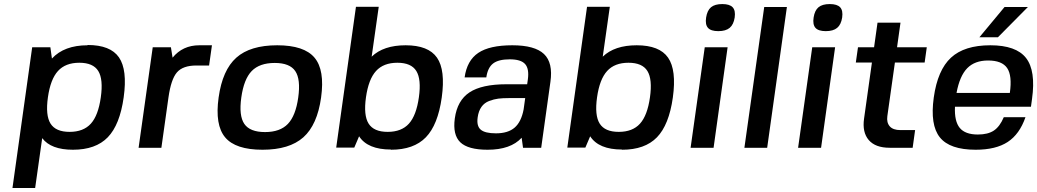

<svg xmlns="http://www.w3.org/2000/svg" viewBox="-20 -735 5159 955"><path d="M415.5 -509.8 416 -511.2Q529.3 -511.2 571.8 -449.5Q614.3 -387.7 595.2 -251Q576.2 -114.3 516.1 -52.2Q456.1 9.8 342.8 9.8Q233.4 9.8 189.9 -47.9L154.8 200.2H42L140.1 -500H230.5L238.3 -443.8Q299.3 -509.8 415.5 -509.8ZM481.4 -251Q494.1 -340.8 468.8 -381.8Q443.4 -422.9 374.5 -422.9Q305.7 -422.9 268.3 -381.8Q231 -340.8 218.3 -251Q205.6 -161.1 231.4 -120.1Q257.3 -79.1 326.2 -79.1Q395 -79.1 431.9 -119.9Q468.8 -160.6 481.4 -251Z M817.9 -250 782.7 0H669.4L739.7 -500H830.1L838.4 -448.2Q888.7 -509.8 971.2 -509.8H1034.2L1020 -409.2H957Q889.6 -409.2 860.1 -375Q830.6 -340.8 817.9 -250Z M1358.9 -509.8Q1492.7 -509.8 1544.4 -448.2Q1596.2 -386.7 1577.1 -250Q1558.1 -113.8 1488.8 -52Q1419.4 9.8 1285.6 9.8Q1151.4 9.8 1099.9 -51.8Q1048.3 -113.3 1067.4 -250Q1086.4 -386.7 1155.5 -448.2Q1224.6 -509.8 1358.9 -509.8ZM1180.2 -250Q1167.5 -159.2 1195.3 -118.7Q1223.1 -78.1 1298.3 -78.1Q1373 -78.1 1411.9 -118.7Q1450.7 -159.2 1463.4 -250Q1476.1 -340.8 1448.7 -381.3Q1421.4 -421.9 1346.7 -421.9Q1271 -421.9 1231.9 -381.6Q1192.9 -341.3 1180.2 -250Z M1924.8 9.8V8.8Q1808.6 8.8 1766.1 -57.1L1742.2 -1H1652.3L1750.5 -701.2H1863.8L1828.6 -453.1Q1887.2 -509.8 1997.6 -509.8Q2110.8 -509.8 2153.6 -448.2Q2196.3 -386.7 2177.2 -250Q2158.2 -113.8 2098.1 -52Q2038.1 9.8 1924.8 9.8ZM2063.5 -251Q2076.2 -340.8 2050.8 -381.8Q2025.4 -422.9 1956.5 -422.9Q1887.7 -422.9 1850.3 -381.8Q1813 -340.8 1800.3 -251Q1787.6 -161.1 1813.5 -120.1Q1839.4 -79.1 1908.2 -79.1Q1977.1 -79.1 2013.9 -119.9Q2050.8 -160.6 2063.5 -251Z M2574.7 -49.8Q2520 9.8 2405.3 9.8Q2308.1 9.8 2269.5 -27.3Q2231 -64.5 2242.2 -146Q2254.4 -235.4 2315.4 -275.6Q2376.5 -315.9 2499 -315.9H2602.1L2605.5 -339.8Q2612.8 -393.1 2591.8 -416.5Q2570.8 -439.9 2515.6 -439.9Q2459.5 -439.9 2432.6 -419.2Q2405.8 -398.4 2398.9 -350.1H2291Q2302.7 -434.1 2358.9 -471.9Q2415 -509.8 2528.3 -509.8Q2640.1 -509.8 2685.8 -466.3Q2731.4 -422.9 2717.8 -328.1L2671.9 0H2581.5ZM2592.3 -247.1H2511.2Q2480 -247.1 2458.5 -244.4Q2437 -241.7 2413.1 -232.7Q2389.2 -223.6 2374.8 -203.4Q2360.4 -183.1 2356 -151.9Q2349.6 -108.4 2371.1 -90.1Q2392.6 -71.8 2446.8 -71.8Q2506.8 -71.8 2539.8 -100.3Q2572.8 -128.9 2584.5 -190.9Z M3074.2 9.8V8.8Q2958 8.8 2915.5 -57.1L2891.6 -1H2801.8L2899.9 -701.2H3013.2L2978 -453.1Q3036.6 -509.8 3147 -509.8Q3260.3 -509.8 3303 -448.2Q3345.7 -386.7 3326.7 -250Q3307.6 -113.8 3247.6 -52Q3187.5 9.8 3074.2 9.8ZM3212.9 -251Q3225.6 -340.8 3200.2 -381.8Q3174.8 -422.9 3106 -422.9Q3037.1 -422.9 2999.8 -381.8Q2962.4 -340.8 2949.7 -251Q2937 -161.1 2962.9 -120.1Q2988.8 -79.1 3057.6 -79.1Q3126.5 -79.1 3163.3 -119.9Q3200.2 -160.6 3212.9 -251Z M3529.3 0H3415L3485.4 -500H3599.1ZM3572.8 -714.8Q3609.4 -714.8 3624.3 -698.7Q3639.2 -682.6 3634.3 -647.9Q3628.9 -612.8 3609.4 -596.4Q3589.8 -580.1 3552.7 -580.1Q3516.1 -580.1 3501.5 -596.4Q3486.8 -612.8 3492.2 -647.9Q3497.6 -683.1 3516.6 -699Q3535.6 -714.8 3572.8 -714.8Z M3682.6 0 3781.2 -700.2H3894L3795.9 0Z M4064 0H3949.7L4020 -500H4133.8ZM4107.4 -714.8Q4144 -714.8 4158.9 -698.7Q4173.8 -682.6 4168.9 -647.9Q4163.6 -612.8 4144 -596.4Q4124.5 -580.1 4087.4 -580.1Q4050.8 -580.1 4036.1 -596.4Q4021.5 -612.8 4026.9 -647.9Q4032.2 -683.1 4051.3 -699Q4070.3 -714.8 4107.4 -714.8Z M4393.6 -157.2Q4389.2 -125.5 4405.5 -106.7Q4421.9 -87.9 4459 -87.9H4531.7L4519.5 0H4405.3Q4334 0 4301 -38.6Q4268.1 -77.1 4277.8 -145L4316.9 -423.8H4236.8L4247.6 -500H4327.6L4344.7 -622.1H4459L4441.9 -500H4589.8L4579.1 -423.8H4431.2Z M5107.9 -204.1H4730Q4726.6 -131.8 4753.7 -98.9Q4780.8 -65.9 4843.8 -65.9Q4894 -65.9 4923.6 -85.7Q4953.1 -105.5 4972.7 -151.9H5080.6Q5051.3 -67.4 4992.2 -28.8Q4933.1 9.8 4833 9.8Q4704.1 9.8 4654.8 -51.8Q4605.5 -113.3 4624.5 -250Q4643.6 -386.7 4710.2 -448.2Q4776.9 -509.8 4905.8 -509.8Q5034.2 -509.8 5083.5 -446.5Q5132.8 -383.3 5113.3 -243.2ZM4894.5 -434.1Q4828.6 -434.1 4791 -395.8Q4753.4 -357.4 4737.8 -272.9H5002.9Q5015.1 -358.9 4989.5 -396.5Q4963.9 -434.1 4894.5 -434.1ZM4851.6 -549.8 4976.6 -700.2H5092.8L4943.8 -549.8Z"/></svg>

Font: Fivo Sans Med
Style: Regular
Weight: 450
Designer: Alexander Slobzheninov
Foundry: Alexander Slobzheninov
Version: 1.0